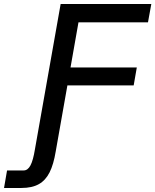

<svg xmlns="http://www.w3.org/2000/svg" viewBox="-127 -753 771 953"><path d="M-92 93H-9.5Q11 93 24.2 68Q37.5 43 46.5 -12.5L174 -733H624L607.5 -642H262.5L223 -418H552L536.5 -329H207.5L149.5 -1Q139 63 119.2 102.5Q99.5 142 65.8 161Q32 180 -20.5 180H-107Z"/></svg>

Font: JuliaMono
Style: Bold Italic
Weight: 700
Italic angle: -9°
Monospace: yes
Designer: cormullion
Foundry: corm
Version: Version 0.057; ttfautohint (v1.8.4)